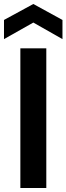

<svg xmlns="http://www.w3.org/2000/svg" viewBox="-50 -942 333 962"><path d="M52 0V-700H182V0ZM-30 -746V-842L117 -922L263 -842V-746L117 -829Z"/></svg>

Font: HostGroteskBold
Style: Bold
Weight: 700
Designer: Doukan Karapınar based on Poppins by Indian Type Foundry, Jonny Pinhorn
Foundry: Element Type
Version: Version 1.001; ttfautohint (v1.8.4.7-5d5b)